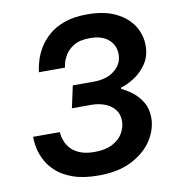

<svg xmlns="http://www.w3.org/2000/svg" viewBox="-84 -824 821 908"><g transform="rotate(-10 326.5 -370.0)"><path d="M318 10Q246 10 197 -7Q148 -24 118 -50.5Q88 -77 72 -107Q56 -137 50 -163.5Q44 -190 43.5 -207Q43 -224 43 -224H171Q171 -224 172.5 -211.5Q174 -199 180.5 -181Q187 -163 202.5 -145Q218 -127 246 -115Q274 -103 318 -103Q369 -103 403 -120.5Q437 -138 453.5 -166.5Q470 -195 470 -225Q470 -258 452 -280.5Q434 -303 404.5 -314Q375 -325 342 -325H247L270 -431H370Q433 -431 471 -461.5Q509 -492 509 -539Q509 -581 478 -609Q447 -637 389 -637Q339 -637 310.5 -619.5Q282 -602 268.5 -578.5Q255 -555 251.5 -537.5Q248 -520 248 -520H123Q123 -520 125.5 -536.5Q128 -553 136 -579Q144 -605 161.5 -634.5Q179 -664 209 -690.5Q239 -717 284.5 -733.5Q330 -750 396 -750Q477 -750 532 -723Q587 -696 614.5 -652Q642 -608 642 -558Q642 -507 617.5 -470.5Q593 -434 558 -411.5Q523 -389 493 -381L492 -375Q515 -365 542.5 -344.5Q570 -324 589.5 -292Q609 -260 609 -216Q609 -161 576 -109.5Q543 -58 478.5 -24Q414 10 318 10Z"/></g></svg>

Font: Be Vietnam Pro SemiBold
Style: Italic
Weight: 600
Italic angle: -12°
Designer: Lam Bao, Tony Le, Vietanh Nguyen
Foundry: Yellow Type Foundry
Version: Version 1.002; ttfautohint (v1.8.3)